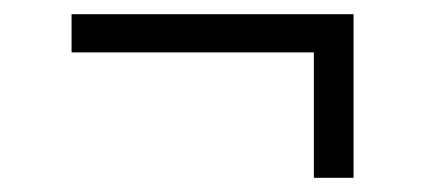

<svg xmlns="http://www.w3.org/2000/svg" viewBox="-20 -410 600 271"><path d="M423 -370 460 -336H81V-390H479V-159H423Z"/></svg>

Font: Roboto Serif SemiCondensed Light
Style: Regular
Weight: 300
Width: 4
Designer: Greg Gazdowicz
Foundry: Commercial Type
Version: Version 1.007